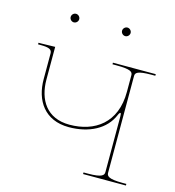

<svg xmlns="http://www.w3.org/2000/svg" viewBox="-104 -778 788 866"><g transform="rotate(15 290.0 -345.0)"><path d="M125 -670C125 -659 134.5 -650 145 -650C156 -650 165 -659.5 165 -670C165 -681 155.5 -690 145 -690C134 -690 125 -680.5 125 -670ZM365 -670C365 -659 374.5 -650 385 -650C396 -650 405 -659.5 405 -670C405 -681 395.5 -690 385 -690C374 -690 365 -680.5 365 -670ZM562.5 -520H362.5V-512.5H382.5C448.5 -512.5 457.5 -502 457.5 -486.5V-409C457.5 -264 363 -199 245 -199C138.5 -199 92.5 -275 92.5 -369V-521.5L27.5 -520H15V-512.5H27.5C66 -512.5 80 -506 80 -487.5V-367.5C80 -268 132 -187.5 245 -187.5C338.5 -187.5 415 -226 444.5 -297.5C448 -306.5 452 -310 454 -310C456.5 -310 457.5 -303 457.5 -294.5V-35C457.5 -20.5 451 -7.5 382.5 -7.5H362.5V0H562.5V-7.5H545C476.5 -7.5 470 -20.5 470 -35V-486.5C470 -502 479 -512.5 545 -512.5H562.5Z"/></g></svg>

Font: ZnikomitSC
Style: Regular
Weight: 100
Designer: gluk
Foundry: gluk
Version: Version 0.55